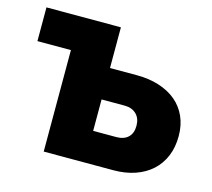

<svg xmlns="http://www.w3.org/2000/svg" viewBox="-82 -622 796 720"><g transform="rotate(15 316.5 -262.5)"><path d="M303 -367H408Q455 -367 494 -354.5Q533 -342 560.5 -319Q588 -296 603 -262.5Q618 -229 618 -187Q618 -143 603.5 -108.5Q589 -74 562.5 -50Q536 -26 498.5 -13Q461 0 415 0H144V-394H14V-525H303ZM393 -123Q422 -123 438.5 -138.5Q455 -154 455 -183Q455 -212 438 -228.5Q421 -245 393 -245H303V-123Z"/></g></svg>

Font: Boldmen
Style: Bold
Weight: 700
Designer: Matt McInerney, Pablo Impallari, Rodrigo Fuenzalida
Foundry: LIVING CONCEPT
Version: Version 1.000